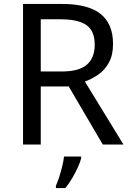

<svg xmlns="http://www.w3.org/2000/svg" viewBox="-20 -734 662 975"><path d="M294 -714Q427 -714 490.5 -663.5Q554 -613 554 -511Q554 -454 533 -416Q512 -378 479.5 -355.5Q447 -333 411 -320L607 0H502L329 -295H187V0H97V-714ZM289 -636H187V-371H294Q381 -371 421 -405.5Q461 -440 461 -507Q461 -577 419 -606.5Q377 -636 289 -636ZM392 70Q388 88 375.5 115.5Q363 143 346.5 171Q330 199 312 221H264V209Q272 192 280.5 165.5Q289 139 296 110.5Q303 82 305 61H392Z"/></svg>

Font: Noto Sans Hanifi Rohingya
Style: Regular
Weight: 400
Designer: Monotype Design Team and DaltonMaag
Foundry: Google LLC
Version: Version 2.101